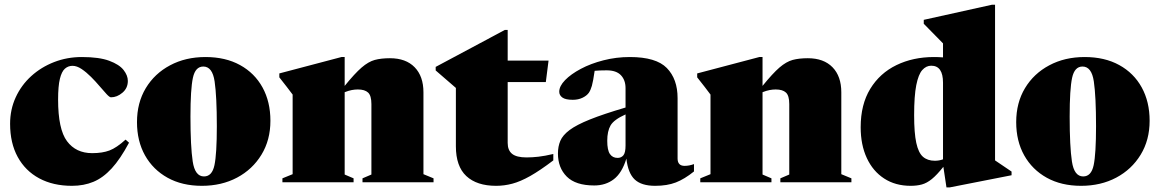

<svg xmlns="http://www.w3.org/2000/svg" viewBox="-20 -767 4881 808"><path d="M324.5 -527Q397.5 -527 439.8 -511.2Q482 -495.5 500 -472.5Q518 -449.5 518 -426.5Q518 -396 495.2 -376.8Q472.5 -357.5 447 -357.5Q441 -357.5 428.5 -371Q416 -384.5 399.2 -404.2Q382.5 -424 363 -443.5Q343.5 -463 323.5 -476.5Q303.5 -490 285 -490Q267 -490 253.2 -478Q239.5 -466 232 -435.2Q224.5 -404.5 224.5 -348Q224.5 -223 262 -172.8Q299.5 -122.5 368 -122.5Q411 -122.5 440.8 -133.8Q470.5 -145 508.5 -179.5L523 -166.5Q486.5 -98 450 -58.2Q413.5 -18.5 373 -1.8Q332.5 15 283 15Q203.5 15 145 -16.5Q86.5 -48 54.5 -106.5Q22.5 -165 22.5 -246Q22.5 -306 46 -357.2Q69.5 -408.5 111.2 -446.5Q153 -484.5 207.8 -505.8Q262.5 -527 324.5 -527Z M829.5 15Q746.5 15 685.2 -19Q624 -53 590.2 -113.2Q556.5 -173.5 556.5 -253Q556.5 -334.5 593.5 -396Q630.5 -457.5 695.8 -492.2Q761 -527 844.5 -527Q929 -527 990.2 -493.2Q1051.5 -459.5 1084.8 -399Q1118 -338.5 1118 -259Q1118 -177.5 1080.2 -115.8Q1042.5 -54 977.5 -19.5Q912.5 15 829.5 15ZM838.5 -24.5Q872.5 -24.5 882.5 -72Q892.5 -119.5 892.5 -235.5Q892.5 -361.5 883.2 -424.2Q874 -487 835.5 -487Q802 -487 791.8 -439.5Q781.5 -392 781.5 -276.5Q781.5 -150.5 791 -87.5Q800.5 -24.5 838.5 -24.5Z M1505.5 -16.5 1543 -32.5V-329Q1543 -364.5 1529 -377.5Q1515 -390.5 1486 -390.5Q1473.5 -390.5 1460.2 -388Q1447 -385.5 1430.5 -379V-32.5L1468 -16.5V0H1168.5V-16.5L1211.5 -34V-369Q1203 -380.5 1187.2 -401Q1171.5 -421.5 1155.5 -441.5V-458L1417 -527H1430.5V-405.5Q1473 -458 1501.8 -482.8Q1530.5 -507.5 1557.2 -514.8Q1584 -522 1621 -522Q1688 -522 1725 -484Q1762 -446 1762 -378.5V-34L1804.5 -16.5V0H1505.5Z M2116.5 -165.5Q2116.5 -134.5 2135.2 -119.5Q2154 -104.5 2196 -104.5Q2219.5 -104.5 2246 -107.5Q2272.5 -110.5 2308.5 -119V-92Q2252.5 -49.5 2211.2 -26.2Q2170 -3 2136 6Q2102 15 2068 15Q1986.5 15 1942.5 -26Q1898.5 -67 1898.5 -151.5V-397L1813.5 -470.5V-485.5L2104.5 -641H2116.5V-512H2288.5L2277 -421.5H2116.5Z M2900.5 -45.5Q2861 -13.5 2824.2 0.8Q2787.5 15 2737 15Q2679.5 15 2651.2 -11.5Q2623 -38 2616 -99.5Q2597.5 -39 2563.2 -12.8Q2529 13.5 2481 13.5Q2402.5 13.5 2365.2 -23.8Q2328 -61 2328 -121Q2328 -150.5 2338 -174.2Q2348 -198 2377 -219.8Q2406 -241.5 2462.5 -264.2Q2519 -287 2612.5 -314.5V-396Q2612.5 -430 2593 -450.5Q2573.5 -471 2533 -471Q2503.5 -471 2482.5 -469Q2476 -424 2470.8 -405.8Q2465.5 -387.5 2458 -376.5Q2449 -364 2431.2 -355.5Q2413.5 -347 2390.5 -347Q2360 -347 2346.8 -356.5Q2333.5 -366 2333.5 -381Q2333.5 -404.5 2358 -429.8Q2382.5 -455 2424.2 -477.2Q2466 -499.5 2519.5 -513.2Q2573 -527 2630.5 -527Q2741 -527 2786.2 -480.8Q2831.5 -434.5 2831.5 -354V-100Q2831.5 -69 2861 -69Q2880.5 -69 2900.5 -76.5ZM2535.5 -174.5Q2535.5 -135 2546.8 -118.8Q2558 -102.5 2579 -102.5Q2594.5 -102.5 2603.5 -113.5Q2612.5 -124.5 2612.5 -154.5V-285.5Q2563.5 -263.5 2549.5 -239.2Q2535.5 -215 2535.5 -174.5Z M3264 -16.5 3301.5 -32.5V-329Q3301.5 -364.5 3287.5 -377.5Q3273.5 -390.5 3244.5 -390.5Q3232 -390.5 3218.8 -388Q3205.5 -385.5 3189 -379V-32.5L3226.5 -16.5V0H2927V-16.5L2970 -34V-369Q2961.5 -380.5 2945.8 -401Q2930 -421.5 2914 -441.5V-458L3175.5 -527H3189V-405.5Q3231.5 -458 3260.2 -482.8Q3289 -507.5 3315.8 -514.8Q3342.5 -522 3379.5 -522Q3446.5 -522 3483.5 -484Q3520.5 -446 3520.5 -378.5V-34L3563 -16.5V0H3264Z M4237 -29.5 3977.5 21.5H3963L3950 -65Q3922.5 -30.5 3901.5 -13.5Q3880.5 3.5 3859.8 9.2Q3839 15 3812.5 15Q3748 15 3700.8 -15.8Q3653.5 -46.5 3627.8 -102Q3602 -157.5 3602 -231.5Q3602 -327 3642.2 -393Q3682.5 -459 3752.5 -493Q3822.5 -527 3910.5 -527Q3930 -527 3948.5 -525.5V-584.5L3867.5 -667V-683.5L4154 -747H4167.5V-92L4237 -45ZM3948.5 -419Q3948.5 -490.5 3899 -490.5Q3877.5 -490.5 3861.2 -472.2Q3845 -454 3836 -408.8Q3827 -363.5 3827 -282Q3827 -207.5 3836 -165.8Q3845 -124 3864.2 -107.2Q3883.5 -90.5 3914 -90.5Q3932.5 -90.5 3948.5 -96.5Z M4529.5 15Q4446.5 15 4385.2 -19Q4324 -53 4290.2 -113.2Q4256.5 -173.5 4256.5 -253Q4256.5 -334.5 4293.5 -396Q4330.5 -457.5 4395.8 -492.2Q4461 -527 4544.5 -527Q4629 -527 4690.2 -493.2Q4751.5 -459.5 4784.8 -399Q4818 -338.5 4818 -259Q4818 -177.5 4780.2 -115.8Q4742.5 -54 4677.5 -19.5Q4612.5 15 4529.5 15ZM4538.5 -24.5Q4572.5 -24.5 4582.5 -72Q4592.5 -119.5 4592.5 -235.5Q4592.5 -361.5 4583.2 -424.2Q4574 -487 4535.5 -487Q4502 -487 4491.8 -439.5Q4481.5 -392 4481.5 -276.5Q4481.5 -150.5 4491 -87.5Q4500.5 -24.5 4538.5 -24.5Z"/></svg>

Font: Newsreader 72pt ExtraBold
Style: Regular
Weight: 800
Designer: Hugues Gentile
Foundry: Production Type
Version: Version 1.003; ttfautohint (v1.8.3)